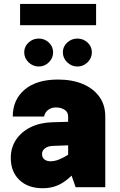

<svg xmlns="http://www.w3.org/2000/svg" viewBox="-20 -974 626 999"><path d="M480 -953.6V-842.8H84.5V-953.6ZM527.8 -367.7V0H373.5L352.5 -60.1Q315.4 -24.4 280 -9.5Q244.6 5.4 202.6 5.4Q126 5.4 81.1 -37.4Q36.1 -80.1 36.1 -152.3Q36.1 -205.6 63.2 -246.6Q90.3 -287.6 138.9 -311.8Q187.5 -335.9 251.5 -337.9L334.5 -340.3V-367.7Q334.5 -391.6 315.4 -403.3Q296.4 -415 271.5 -415Q246.6 -415 229.7 -401.6Q212.9 -388.2 209.5 -367.7H46.4Q46.4 -455.1 108.2 -507.6Q169.9 -560.1 282.2 -560.1Q355 -560.1 410.2 -537.1Q465.3 -514.2 496.6 -471.2Q527.8 -428.2 527.8 -367.7ZM198.7 -172.4Q198.7 -154.8 210.7 -144.8Q222.7 -134.8 243.7 -134.8Q281.2 -134.8 334.5 -168.9V-217.8L254.4 -214.8Q229 -213.9 213.9 -202.1Q198.7 -190.4 198.7 -172.4ZM106 -701.7Q106 -731.9 128.7 -752.7Q151.4 -773.4 181.6 -773.4Q211.9 -773.4 234.1 -752.7Q256.3 -731.9 256.3 -701.7Q256.3 -671.4 234.1 -649.7Q211.9 -627.9 181.6 -627.9Q151.4 -627.9 128.7 -649.7Q106 -671.4 106 -701.7ZM307.1 -701.7Q307.1 -731.9 329.8 -752.7Q352.5 -773.4 382.8 -773.4Q413.1 -773.4 435.5 -752.7Q458 -731.9 458 -701.7Q458 -671.4 435.5 -649.7Q413.1 -627.9 382.8 -627.9Q352.5 -627.9 329.8 -649.7Q307.1 -671.4 307.1 -701.7Z"/></svg>

Font: Estedad-FD Black
Style: Regular
Weight: 900
Designer: Amin Abedi
Version: Version 7.3